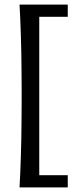

<svg xmlns="http://www.w3.org/2000/svg" viewBox="-20 -747 336 826"><path d="M64 59.1Q65.9 31.2 67.1 -1.7Q68.4 -34.7 69.6 -70.3Q70.8 -106 71.5 -142.6Q72.3 -179.2 72.5 -213.9Q72.8 -248.5 73 -279.8Q73.2 -311 73.2 -335.9Q73.2 -360.8 73 -391.8Q72.8 -422.9 72.5 -457Q72.3 -491.2 71.5 -527.3Q70.8 -563.5 69.6 -598.6Q68.4 -633.8 67.1 -666.5Q65.9 -699.2 64 -727.1H271.5V-674.8H148.9V6.8H271.5V59.1Z"/></svg>

Font: Crushed
Style: Regular
Weight: 400
Width: 3
Designer: Astigmatic (AOETI)
Foundry: Astigmatic (AOETI)
Version: Version 001.000